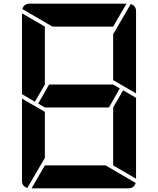

<svg xmlns="http://www.w3.org/2000/svg" viewBox="-20 -1020 856 1040"><path d="M629 -541 570 -438H223L187 -459L246 -562H593ZM169 -469 99 -510V-948L223 -876V-562ZM647 -531 717 -490V-52L593 -124V-438ZM688 -998Q717 -989 717 -959V-514L593 -586V-838H595ZM552 -124 715 -29Q706 0 676 0H151L223 -124ZM223 -165 128 -2Q99 -11 99 -41V-486L159 -451L165 -448L223 -414ZM264 -876 101 -971Q110 -1000 140 -1000H665L593 -876Z"/></svg>

Font: DSEG7 Modern
Style: Bold
Weight: 700
Designer: Keshikan(Twitter:@keshinomi_88pro)
Version: Version 0.46